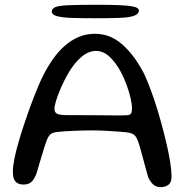

<svg xmlns="http://www.w3.org/2000/svg" viewBox="-20 -744 753 784"><path d="M634.5 20Q618 20 606.2 9.8Q594.5 -0.5 585.5 -19.5Q581 -34.5 575.2 -55.5Q569.5 -76.5 563.8 -98.2Q558 -120 552.5 -139.2Q547 -158.5 542.5 -170Q536.5 -186.5 526.8 -194Q517 -201.5 495 -204Q484.5 -205 461.2 -206.8Q438 -208.5 410.8 -210Q383.5 -211.5 359.5 -211.5Q323 -211.5 286 -210Q249 -208.5 222.5 -206Q199.5 -204.5 189.2 -197.8Q179 -191 172 -174Q166 -158.5 158.8 -135.5Q151.5 -112.5 144.2 -87.2Q137 -62 130 -38.5Q121 -13.5 109.2 -2Q97.5 9.5 76.5 9.5Q62 9.5 52 4.2Q42 -1 37.2 -12.8Q32.5 -24.5 32.5 -43.5Q32.5 -64.5 39 -96.8Q45.5 -129 56.8 -167.5Q68 -206 81.8 -246.5Q95.5 -287 109.5 -324.5Q123.5 -362 136.5 -392.5Q149.5 -423 159 -441Q176 -474 197.2 -504Q218.5 -534 244.2 -556.8Q270 -579.5 300.5 -592.8Q331 -606 367.5 -606Q427.5 -606 474.5 -566.5Q521.5 -527 557 -463.5Q569.5 -443 583.2 -408.8Q597 -374.5 611 -332.8Q625 -291 637.2 -246.5Q649.5 -202 659.5 -159.5Q669.5 -117 675 -81.5Q680.5 -46 680.5 -23Q680.5 0.5 668.2 10.2Q656 20 634.5 20ZM500.5 -273.5Q511.5 -275 515.2 -281Q519 -287 519 -301Q519 -318 513.2 -343.2Q507.5 -368.5 497.2 -396.8Q487 -425 473.5 -450Q454 -487 428.2 -511.5Q402.5 -536 372.5 -536Q341.5 -536 312.8 -511.8Q284 -487.5 261 -448.5Q251.5 -432.5 241.2 -412Q231 -391.5 222.5 -370.2Q214 -349 208.2 -330.2Q202.5 -311.5 202.5 -298.5Q202.5 -284.5 213.8 -279.2Q225 -274 253.5 -274Q318.5 -274 366 -273.5Q413.5 -273 446.2 -272.8Q479 -272.5 500.5 -273.5ZM367 -669.5Q315.5 -669.5 275.8 -670.8Q236 -672 213.8 -677.8Q191.5 -683.5 191.5 -696.5Q191.5 -709 206 -715Q220.5 -721 260.5 -722.8Q300.5 -724.5 378 -724.5Q428.5 -724.5 466.5 -723Q504.5 -721.5 525.8 -716.8Q547 -712 547 -701.5Q547 -686.5 527.2 -679.5Q507.5 -672.5 467.8 -671Q428 -669.5 367 -669.5Z"/></svg>

Font: Gluten Light
Style: Regular
Weight: 300
Designer: Tyler Finck
Foundry: Etcetera Type Company
Version: Version 1.300